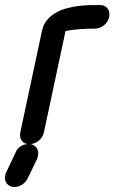

<svg xmlns="http://www.w3.org/2000/svg" viewBox="-34 -574 457 765"><path d="M141 -47Q137 -27 120 -13Q104 -1 88 0Q90 0 92 1Q107 6 114 18.5Q121 31 117 47Q117 50 116 52.5Q115 55 114 59L76 137Q68 153 53.5 162Q39 171 24 171H17Q15 171 11 169Q-3 165 -10 152.5Q-17 140 -13 124Q-12 120 -12 118L-9 112L28 34Q34 18 48 9Q62 0 79 0Q62 -1 53 -13Q43 -27 47 -47L133 -450Q138 -475 152.5 -493Q167 -511 187 -522.5Q207 -534 230 -540.5Q253 -547 277 -550Q301 -553 324 -553.5Q347 -554 364 -554Q384 -554 394.5 -540.5Q405 -527 401 -507Q397 -487 380.5 -473.5Q364 -460 344 -460Q319 -460 286 -458Q253 -456 227 -450Z"/></svg>

Font: VDS
Style: Italic
Weight: 400
Designer: artmaker
Foundry: artmaker
Version: Version 1.000 2009 initial release